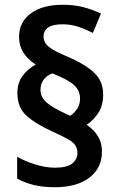

<svg xmlns="http://www.w3.org/2000/svg" viewBox="-20 -785 507 806"><path d="M53 -395Q53 -438 75.5 -467.5Q98 -497 130 -514Q96 -536 78 -564.5Q60 -593 60 -630Q60 -692 109 -728.5Q158 -765 244 -765Q291 -765 329.5 -755Q368 -745 404 -728L370 -647Q338 -663 307.5 -673Q277 -683 242 -683Q163 -683 163 -631Q163 -606 185.5 -588Q208 -570 264 -547Q338 -515 375.5 -479.5Q413 -444 413 -389Q413 -342 393 -311.5Q373 -281 344 -261Q375 -240 391.5 -212.5Q408 -185 408 -148Q408 -80 355.5 -39.5Q303 1 209 1Q161 1 122 -8.5Q83 -18 52 -35V-127Q85 -108 128.5 -94.5Q172 -81 210 -81Q261 -81 283 -98.5Q305 -116 305 -143Q305 -160 297 -173.5Q289 -187 266.5 -200Q244 -213 202 -232Q129 -265 91 -299.5Q53 -334 53 -395ZM150 -408Q150 -378 173.5 -356.5Q197 -335 251 -310L275 -299Q291 -310 303.5 -327.5Q316 -345 316 -371Q316 -404 292 -427Q268 -450 200 -477Q179 -470 164.5 -452Q150 -434 150 -408Z"/></svg>

Font: Noto Sans Hebrew SemiCondensed SemiBold
Style: Regular
Weight: 600
Width: 4
Designer: Monotype Design Team
Foundry: Monotype Imaging Inc.
Version: Version 2.004; ttfautohint (v1.8.4.7-5d5b)